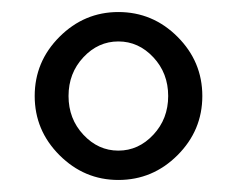

<svg xmlns="http://www.w3.org/2000/svg" viewBox="-20 -700 390 316"><path d="M174.8 -680.2Q231.4 -680.2 272.2 -639.4Q313 -598.6 313 -542Q313 -485.4 272.2 -444.6Q231.4 -403.8 174.8 -403.8Q118.7 -403.8 77.9 -444.6Q37.1 -485.4 37.1 -542Q37.1 -598.6 77.9 -639.4Q118.7 -680.2 174.8 -680.2ZM117.2 -605.7Q92.8 -579.6 92.8 -542Q92.8 -504.4 117.2 -478.3Q141.6 -452.1 174.8 -452.1Q208 -452.1 232.4 -478.3Q256.8 -504.4 256.8 -542Q256.8 -579.6 232.4 -605.7Q208 -631.8 174.8 -631.8Q141.6 -631.8 117.2 -605.7Z"/></svg>

Font: Heuristica
Style: Regular
Weight: 400
Version: Version 1.0.2